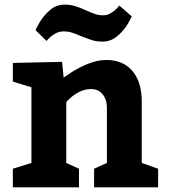

<svg xmlns="http://www.w3.org/2000/svg" viewBox="-20 -806 725 826"><path d="M258.3 -786.1Q282.2 -786.1 302.7 -780Q323.2 -773.9 348.1 -762.2Q373 -751 389.2 -745.6Q405.3 -740.2 424.3 -740.2Q441.4 -740.2 456.8 -749.5Q472.2 -758.8 481.7 -768.8Q491.2 -778.8 493.2 -782.2L546.4 -735.8Q546.4 -731.9 529.8 -703.4Q513.2 -674.8 485.1 -650.9Q457 -627 421.4 -627Q397.5 -627 378.4 -632.6Q359.4 -638.2 330.1 -649.9Q308.1 -659.7 290.8 -665.3Q273.4 -670.9 253.4 -670.9Q234.4 -670.9 218.3 -661.9Q202.1 -652.8 192.1 -642.8Q182.1 -632.8 180.2 -629.9L133.3 -675.8Q133.3 -680.2 149.7 -708.5Q166 -736.8 193.6 -761.5Q221.2 -786.1 258.3 -786.1ZM438 -547.9Q509.8 -547.9 549.8 -500.5Q589.8 -453.1 589.8 -370.1V-105L660.2 -80.1V0H384.8V-80.1L439.9 -105V-342.8Q439.9 -377.9 421.4 -400.4Q402.8 -422.9 372.1 -422.9Q344.2 -422.9 320.6 -410.4Q296.9 -397.9 281 -383.1Q265.1 -368.2 265.1 -366.2V-105L319.8 -80.1V0H35.2V-80.1L115.2 -105V-430.2L35.2 -455.1V-535.2L247.1 -540L253.9 -471.2Q253.9 -473.1 285.4 -493.7Q316.9 -514.2 357.4 -531Q397.9 -547.9 438 -547.9Z"/></svg>

Font: Kadwa
Style: Regular
Weight: 400
Designer: Sol Matas
Foundry: Sol Matas
Version: Version 1.000;PS 001.000;hotconv 1.0.70;makeotf.lib2.5.58329